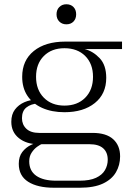

<svg xmlns="http://www.w3.org/2000/svg" viewBox="-20 -696 625 900"><path d="M233 184Q156 184 112 156Q68 128 68 72Q68 38 84.5 16.5Q101 -5 126 -17Q151 -29 177 -32L181 -23Q169 -19 154 -8Q139 3 128 20Q117 37 117 60Q117 105 150 128Q183 151 243 151H353Q401 151 430 137.5Q459 124 472 101.5Q485 79 485 53Q485 18 463.5 -1Q442 -20 400 -20H160Q104 -20 68.5 -48.5Q33 -77 33 -125Q33 -160 50 -182.5Q67 -205 94.5 -217Q122 -229 154 -229L158 -211Q125 -209 104 -192.5Q83 -176 83 -142Q83 -112 103.5 -92.5Q124 -73 164 -73H414Q478 -73 510.5 -43.5Q543 -14 543 37Q543 78 523.5 111.5Q504 145 462.5 164.5Q421 184 354 184ZM282 -170Q223 -170 178 -190Q133 -210 108.5 -247Q84 -284 84 -336Q84 -413 138.5 -457Q193 -501 286 -501L377 -466Q416 -456 447 -423.5Q478 -391 478 -331Q478 -256 424.5 -213Q371 -170 282 -170ZM282 -201Q343 -201 379.5 -238Q416 -275 416 -336Q416 -397 379.5 -433.5Q343 -470 282 -470Q222 -470 185.5 -433.5Q149 -397 149 -336Q149 -275 185.5 -238Q222 -201 282 -201ZM377 -466 286 -501H552V-466ZM291 -582Q271 -582 258 -595Q245 -608 245 -629Q245 -650 258 -663Q271 -676 291 -676Q312 -676 324.5 -663Q337 -650 337 -629Q337 -608 324.5 -595Q312 -582 291 -582Z"/></svg>

Font: Montagu Slab 144pt Light
Style: Regular
Weight: 300
Designer: Florian Karsten
Foundry: Florian Karsten
Version: Version 1.000